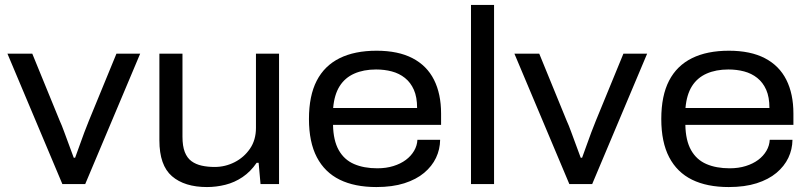

<svg xmlns="http://www.w3.org/2000/svg" viewBox="-20 -744 3275 776"><path d="M232.1 0 10.1 -527H110.5L221.5 -255.6Q229.4 -238.7 239.1 -212Q248.8 -185.4 259.5 -156.7Q270.2 -128 278.1 -106.4H283.6Q291.1 -126.5 300.8 -154Q310.5 -181.5 320.8 -208.9Q331.2 -236.4 339.1 -255.6L450.6 -527H546.5L324.4 0Z M816.6 12Q725.9 12 675.1 -31.8Q624.2 -75.6 624.2 -176.8V-527H717.5V-191.5Q717.5 -153.6 726.8 -129.7Q736.2 -105.7 753.7 -92.7Q771.3 -79.8 795.3 -74.5Q819.3 -69.2 847.6 -69.2Q890.2 -69.2 928.2 -88.5Q966.2 -107.8 990.4 -143.1Q1014.5 -178.4 1014.5 -227.1V-527H1107.8V0H1033L1025.3 -86H1017.3Q992.5 -49.9 960.3 -28.3Q928.2 -6.6 891.2 2.7Q854.2 12 816.6 12Z M1501.2 12Q1413.7 12 1353.1 -17.7Q1292.5 -47.5 1260.6 -108.5Q1228.7 -169.5 1228.7 -263Q1228.7 -357 1260.1 -417.8Q1291.5 -478.5 1352.6 -508.8Q1413.6 -539 1502 -539Q1589.2 -539 1647.3 -508.8Q1705.3 -478.6 1734 -421.7Q1762.7 -364.8 1762.7 -284.9V-239.3H1326Q1327.1 -176.5 1349 -137.4Q1371 -98.3 1410.8 -81.1Q1450.5 -63.8 1505.1 -63.8Q1540.9 -63.8 1570.2 -73Q1599.5 -82.2 1620.4 -97.8Q1641.3 -113.4 1653.7 -134.6Q1666 -155.8 1667 -178.9H1758.9Q1758.4 -140.3 1742.2 -106.1Q1725.9 -72 1694.1 -45.3Q1662.3 -18.7 1614.1 -3.3Q1566 12 1501.2 12ZM1326.5 -307.6H1665.8Q1665.8 -351.5 1652.8 -381Q1639.7 -410.6 1616.6 -429Q1593.5 -447.4 1563.6 -455.3Q1533.8 -463.2 1499.8 -463.2Q1449.7 -463.2 1411.9 -446.5Q1374.1 -429.8 1352.6 -395.6Q1331.1 -361.3 1326.5 -307.6Z M1883.6 0V-724H1976.8V0Z M2281.1 0 2059.1 -527H2159.5L2270.5 -255.6Q2278.4 -238.7 2288.1 -212Q2297.8 -185.4 2308.5 -156.7Q2319.2 -128 2327.1 -106.4H2332.6Q2340.1 -126.5 2349.8 -154Q2359.5 -181.5 2369.8 -208.9Q2380.2 -236.4 2388.1 -255.6L2499.6 -527H2595.5L2373.4 0Z M2925.2 12Q2837.7 12 2777.1 -17.7Q2716.5 -47.5 2684.6 -108.5Q2652.7 -169.5 2652.7 -263Q2652.7 -357 2684.1 -417.8Q2715.5 -478.5 2776.6 -508.8Q2837.6 -539 2926 -539Q3013.2 -539 3071.3 -508.8Q3129.3 -478.6 3158 -421.7Q3186.7 -364.8 3186.7 -284.9V-239.3H2750Q2751.1 -176.5 2773 -137.4Q2795 -98.3 2834.8 -81.1Q2874.5 -63.8 2929.1 -63.8Q2964.9 -63.8 2994.2 -73Q3023.5 -82.2 3044.4 -97.8Q3065.3 -113.4 3077.7 -134.6Q3090 -155.8 3091 -178.9H3182.9Q3182.4 -140.3 3166.2 -106.1Q3149.9 -72 3118.1 -45.3Q3086.3 -18.7 3038.1 -3.3Q2990 12 2925.2 12ZM2750.5 -307.6H3089.8Q3089.8 -351.5 3076.8 -381Q3063.7 -410.6 3040.6 -429Q3017.5 -447.4 2987.6 -455.3Q2957.8 -463.2 2923.8 -463.2Q2873.7 -463.2 2835.9 -446.5Q2798.1 -429.8 2776.6 -395.6Q2755.1 -361.3 2750.5 -307.6Z"/></svg>

Font: Archivo SemiBold SemiExpanded
Style: Regular
Weight: 600
Width: 6
Version: Version 2.001